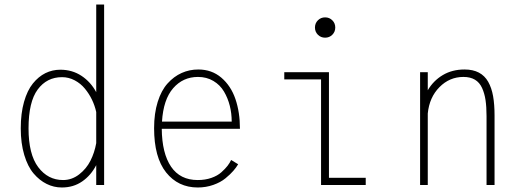

<svg xmlns="http://www.w3.org/2000/svg" viewBox="-20 -820 2320 851"><path d="M441.5 0H406.5V-88Q383 -42.5 344.2 -15.8Q305.5 11 254 11Q218.5 11 186.8 -4.8Q155 -20.5 129 -51Q103 -81.5 87.5 -133.2Q72 -185 72 -251Q72 -317.5 86.5 -368.5Q101 -419.5 125.8 -450Q150.5 -480.5 181.2 -495.8Q212 -511 247.5 -511Q300 -511 341 -484Q382 -457 406.5 -411.5V-800H441.5ZM106.5 -251Q106.5 -136 149.5 -79Q192.5 -22 259.5 -22Q298.5 -22 330.8 -47Q363 -72 381 -107.8Q399 -143.5 406.5 -185.5V-323.5Q400.5 -351 387.8 -377.8Q375 -404.5 356.2 -427.2Q337.5 -450 311 -464Q284.5 -478 255 -478Q187.5 -478 147 -423.2Q106.5 -368.5 106.5 -251Z M1035.5 -92Q1027.5 -78 1014.2 -62.8Q1001 -47.5 979.5 -29.8Q958 -12 925.5 -0.5Q893 11 856.5 11Q769.5 11 716.2 -55.8Q663 -122.5 663 -252Q663 -317.5 679 -368.5Q695 -419.5 722.8 -450.2Q750.5 -481 785 -496.5Q819.5 -512 859 -512Q918.5 -512 961 -475.8Q1003.5 -439.5 1023.5 -381Q1043.5 -322.5 1043.5 -249H697Q698 -140.5 738.2 -81.2Q778.5 -22 856.5 -22Q889.5 -22 916.8 -31.5Q944 -41 961.2 -56.5Q978.5 -72 988.5 -85Q998.5 -98 1004.5 -111ZM857.5 -479Q791 -479 747.5 -429Q704 -379 698 -281H1007Q1007 -317.5 998.5 -351.2Q990 -385 972.8 -414.2Q955.5 -443.5 925.8 -461.2Q896 -479 857.5 -479Z M1453 -666Q1440 -653 1421 -653Q1402 -653 1389 -666Q1376 -679 1376 -698Q1376 -717 1389 -730Q1402 -743 1421 -743Q1440 -743 1453 -730Q1466 -717 1466 -698Q1466 -679 1453 -666ZM1438 -32H1601V0H1403V-468H1240V-500H1438Z M1842 0V-500H1876V-420Q1901 -462.5 1942.5 -487.2Q1984 -512 2039 -512Q2076.5 -512 2102.5 -498.2Q2128.5 -484.5 2143.8 -457.5Q2159 -430.5 2165.5 -394Q2172 -357.5 2172 -308V0H2136.5V-305Q2136.5 -346.5 2132 -376.5Q2127.5 -406.5 2116.5 -430.5Q2105.5 -454.5 2085 -466.8Q2064.5 -479 2034 -479Q1972.5 -479 1927.8 -433.8Q1883 -388.5 1876 -317V0Z"/></svg>

Font: League Mono Narrow Thin
Style: Regular
Weight: 100
Width: 3
Designer: Tyler Finck
Foundry: The League of Moveable Type / Tyler Finck
Version: Version 2.210